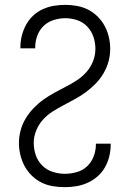

<svg xmlns="http://www.w3.org/2000/svg" viewBox="-20 -763 540 791"><path d="M247 8Q222 8 197.5 4Q173 0 151 -11Q129 -22 111 -39.5Q93 -57 81.5 -78.5Q70 -100 64 -124.5Q58 -149 58 -173Q58 -200 65 -226Q72 -252 85.5 -274.5Q99 -297 117.5 -316.5Q136 -336 157.5 -351.5Q179 -367 202.5 -380Q226 -393 249.5 -405Q273 -417 295.5 -431.5Q318 -446 335.5 -465.5Q353 -485 363 -510Q373 -535 373 -562Q373 -587 365 -611Q357 -635 339.5 -653.5Q322 -672 298 -680Q274 -688 249 -688Q225 -688 201 -680.5Q177 -673 159.5 -656Q142 -639 133.5 -615.5Q125 -592 125 -568Q125 -567 125 -566Q125 -565 125 -564H64Q64 -565 64 -566.5Q64 -568 64 -569Q64 -593 70 -616.5Q76 -640 87.5 -661Q99 -682 116.5 -698.5Q134 -715 156 -725Q178 -735 201.5 -739Q225 -743 249 -743Q273 -743 297.5 -738.5Q322 -734 343.5 -723Q365 -712 382.5 -694.5Q400 -677 411.5 -655.5Q423 -634 428.5 -610Q434 -586 434 -562Q434 -535 427 -509.5Q420 -484 406.5 -461Q393 -438 374.5 -419Q356 -400 334.5 -384Q313 -368 290 -355.5Q267 -343 243.5 -330.5Q220 -318 197.5 -304Q175 -290 157 -270Q139 -250 129 -225Q119 -200 119 -174Q119 -148 127.5 -123.5Q136 -99 154 -81Q172 -63 197 -55Q222 -47 247 -47Q272 -47 296.5 -54Q321 -61 339 -78Q357 -95 366 -119Q375 -143 375 -167Q375 -168 375 -169Q375 -170 375 -171H436Q436 -169 436 -168Q436 -167 436 -166Q436 -142 430 -118Q424 -94 412 -73Q400 -52 381.5 -36Q363 -20 341 -10Q319 0 295 4Q271 8 247 8Z"/></svg>

Font: Iosevka SS04 Light
Style: Regular
Weight: 300
Monospace: yes
Designer: Belleve Invis
Foundry: Belleve Invis
Version: Version 19.0.0; ttfautohint (v1.8.4)